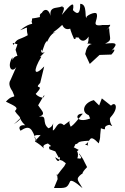

<svg xmlns="http://www.w3.org/2000/svg" viewBox="-20 -764 653 1003"><path d="M314 -110C280 -141 270 -81 256 -83C257 -160 269 -104 233 -94C195 -124 233 -163 183 -154C228 -169 193 -186 171 -228C169 -185 168 -197 211 -268C215 -234 153 -274 170 -277C218 -330 152 -292 190 -331L211 -417C159 -363 149 -389 196 -468C150 -463 154 -425 214 -492C182 -475 198 -528 199 -492C219 -546 210 -528 224 -550C225 -528 236 -595 279 -597C239 -592 255 -586 305 -634C309 -627 319 -603 349 -615C347 -641 333 -635 367 -560C390 -564 357 -571 392 -568C385 -576 410 -523 443 -573C444 -511 416 -545 460 -534C425 -530 426 -465 424 -484L449 -430L500 -477L562 -479C591 -509 577 -520 542 -477C602 -538 597 -543 529 -536C568 -556 553 -555 550 -619C506 -582 561 -625 555 -635C547 -631 496 -635 514 -633C452 -624 493 -658 486 -689C484 -711 419 -677 434 -672C419 -664 440 -744 399 -744C400 -692 385 -685 361 -711C370 -759 353 -747 303 -686C334 -754 286 -710 313 -737C291 -714 236 -740 244 -681C230 -735 193 -711 192 -670C225 -708 181 -701 189 -675C131 -661 154 -678 145 -650C154 -627 147 -656 85 -606C140 -626 111 -629 125 -580C74 -552 73 -567 50 -529C34 -556 84 -518 73 -539C58 -486 58 -523 71 -472C31 -466 47 -407 45 -465C14 -416 42 -379 65 -414L35 -346C20 -325 37 -299 45 -287C66 -238 52 -280 11 -233C64 -207 77 -202 58 -184C79 -148 110 -152 52 -115C106 -159 67 -151 112 -109C100 -113 69 -108 87 -81C135 -113 147 -96 171 -24C140 -75 189 -51 194 -61C148 -6 152 -45 210 11C193 -15 248 -12 226 -18C271 16 225 -15 239 16C317 43 282 43 322 -16C304 -16 361 39 373 -10C400 -16 370 -25 444 -29C425 7 464 1 424 -9C456 -21 441 -72 496 -15C508 -60 499 -28 507 -94C551 -78 505 -102 551 -112C584 -97 552 -108 554 -145C581 -196 559 -159 557 -151C604 -201 583 -237 560 -212L512 -250L498 -213L470 -241C412 -226 401 -172 451 -160C407 -210 438 -182 451 -145C375 -116 366 -173 413 -170C401 -160 352 -88 340 -103C366 -85 328 -126 349 -136ZM316 104C291 132 269 171 278 144L281 172L262 218C327 219 330 219 346 184C350 175 369 182 411 219C386 175 373 172 405 146C418 142 400 144 435 109C406 54 426 85 395 39C383 37 428 72 384 63C394 39 381 -5 354 51L391 19L285 -37L264 18L287 60C301 43 290 108 268 57C310 85 293 63 324 89Z"/></svg>

Font: Asimov Aggro
Style: Condensed
Weight: 500
Designer: Google
Version: Version 2.000980; 2014